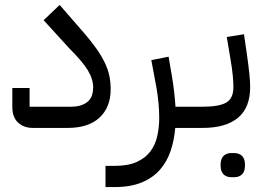

<svg xmlns="http://www.w3.org/2000/svg" viewBox="-20 -519 1080 779"><path d="M113 0Q77 0 53.5 -21.5Q30 -43 30 -85V-162H100V-86H265Q293 -86 311 -92.5Q329 -99 339.5 -110Q350 -121 354 -135Q358 -149 358 -164Q358 -198 336.5 -233.5Q315 -269 262 -322L157 -437L222 -499L322 -384Q352 -349 372 -320.5Q392 -292 405 -265Q418 -238 423.5 -212Q429 -186 429 -157Q429 -84 384 -42Q339 0 255 0Z M408 154H445Q500 154 535 138Q570 122 590 95.5Q610 69 618 33.5Q626 -2 626 -41Q626 -70 623 -101.5Q620 -133 615 -162L594 -275L664 -289L677 -213Q683 -178 686.5 -147Q690 -116 692 -86H787V-20L767 0H691Q687 49 672.5 92.5Q658 136 629.5 169Q601 202 555.5 221Q510 240 445 240H408Z M767 -66 787 -86H802Q868 -86 897.5 -102.5Q927 -119 927 -166Q927 -184 924.5 -212Q922 -240 914 -286L900 -369L970 -380L982 -297Q989 -248 992 -217Q995 -186 995 -166Q995 -82 945.5 -41Q896 0 802 0H767ZM919 200Q899 200 887 188.5Q875 177 875 151Q875 125 887 113.5Q899 102 919 102H930Q950 102 962 113.5Q974 125 974 151Q974 177 962 188.5Q950 200 930 200Z"/></svg>

Font: IBM Plex Sans Arabic
Style: Regular
Weight: 400
Designer: Mike Abbink, Paul van der Laan, Pieter van Rosmalen, Wael Morcos, Khajak Apelian
Foundry: Bold Monday
Version: Version 1.005